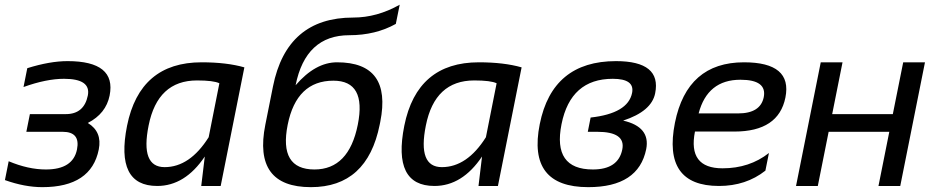

<svg xmlns="http://www.w3.org/2000/svg" viewBox="-36 -771 3894 796"><path d="M77.1 -488.3Q170.9 -517.6 244.1 -517.6Q446.8 -517.6 418.5 -375Q403.3 -299.8 328.1 -261.2Q388.2 -224.6 373.5 -151.4Q342.3 4.9 139.6 4.9Q66.4 4.9 -15.6 -24.4L0 -102.5Q81.1 -68.4 154.3 -68.4Q266.6 -68.4 283.2 -151.4Q297.9 -224.6 223.6 -224.6H73.2L87.9 -297.9H236.8Q312.5 -297.9 328.1 -375Q341.8 -444.3 229.5 -444.3Q156.2 -444.3 61.5 -410.2Z M873.5 -425.8Q849.1 -437.5 780.8 -437.5Q617.2 -437.5 580.1 -250.5Q545.4 -78.1 646.5 -78.1Q751 -78.1 829.1 -202.1ZM878.9 0H798.3L813 -122.1Q731 0 615.7 0Q440.9 0 490.7 -249.5Q543.5 -512.7 799.8 -512.7Q903.8 -512.7 977.1 -491.7Z M1538.1 -253.9Q1486.3 4.9 1252.9 4.9Q1012.2 4.9 1064 -253.9L1095.7 -412.6Q1152.8 -698.2 1428.2 -698.2Q1526.9 -698.2 1621.1 -751.5L1605 -671.9Q1521 -625 1412.1 -625Q1231 -625 1189.5 -417.5Q1271.5 -512.7 1361.3 -512.7Q1589.8 -512.7 1540.5 -265.6ZM1267.6 -68.4Q1410.2 -68.4 1447.3 -253.9Q1483.9 -436.5 1346.2 -436.5Q1193.4 -436.5 1156.7 -253.9Q1119.6 -68.4 1267.6 -68.4Z M2022.9 -425.8Q1998.5 -437.5 1930.2 -437.5Q1766.6 -437.5 1729.5 -250.5Q1694.8 -78.1 1795.9 -78.1Q1900.4 -78.1 1978.5 -202.1ZM2028.3 0H1947.8L1962.4 -122.1Q1880.4 0 1765.1 0Q1590.3 0 1640.1 -249.5Q1692.9 -512.7 1949.2 -512.7Q2053.2 -512.7 2126.5 -491.7Z M2421.9 -68.4Q2527.3 -68.4 2543.9 -151.4Q2558.6 -224.6 2439.9 -224.6H2400.9L2412.6 -283.7Q2567.4 -300.8 2584.5 -385.7Q2596.2 -444.3 2504.4 -444.3Q2329.6 -444.3 2292 -256.3Q2254.4 -68.4 2421.9 -68.4ZM2201.7 -256.3Q2253.9 -517.6 2517.6 -517.6Q2707 -517.6 2680.2 -384.3Q2665.5 -309.6 2547.4 -271Q2661.1 -245.1 2643.1 -152.8Q2611.3 4.9 2402.8 4.9Q2149.4 4.9 2201.7 -256.3Z M3220.2 -366.7Q3191.9 -225.6 3008.8 -225.6H2845.2Q2814.9 -73.2 2959.5 -73.2Q3071.3 -73.2 3151.9 -136.7L3137.2 -63.5Q3056.6 0 2944.8 0Q2710 0 2762.2 -262.2Q2812.5 -512.7 3048.3 -512.7Q3249.5 -512.7 3220.2 -366.7ZM2860.4 -300.8H3023.9Q3116.7 -300.8 3130.4 -368.2Q3144.5 -440.4 3033.7 -440.4Q2897 -440.4 2860.4 -300.8Z M3264.2 0 3366.7 -512.7H3457L3414.1 -297.9H3665.5L3708.5 -512.7H3798.8L3696.3 0H3606L3650.9 -224.6H3399.4L3354.5 0Z"/></svg>

Font: Sansation
Style: Italic
Weight: 400
Designer: Bernd Montag
Version: Version 1.301